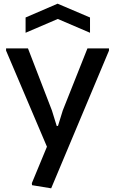

<svg xmlns="http://www.w3.org/2000/svg" viewBox="-20 -803 623 1043"><path d="M154 203 153 192 235 -6 13 -528V-540H132L262 -203L288 -119H295L321 -203L455 -540H572V-528L258 220ZM119 -708 293 -783 469 -708V-625L294 -700L119 -625Z"/></svg>

Font: Encode Sans Normal
Style: Medium
Weight: 500
Designer: Pablo Impallari, Andres Torresi
Foundry: Pablo Impallari, Andres Torresi
Version: Version 1.000; ttfautohint (v1.00) -l 8 -r 50 -G 200 -x 14 -